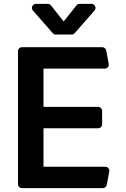

<svg xmlns="http://www.w3.org/2000/svg" viewBox="-20 -971 648 991"><path d="M72.8 -20.6V-706.7Q72.8 -715.2 78.8 -721.2Q84.9 -727.3 93.8 -727.3H507.8Q515.3 -727.3 521 -722.5Q526.6 -717.7 528.4 -710.2L541.2 -641.3Q541.5 -639.9 541.5 -637.4Q541.5 -628.9 535.5 -622.9Q529.5 -616.8 521 -616.8H204.5V-419.4H486.2Q494.7 -419.4 500.9 -413.4Q507.1 -407.3 507.1 -398.8V-329.5Q507.1 -321 500.9 -315Q494.7 -308.9 486.2 -308.9H204.5V-110.4H523.8Q532.3 -110.4 538.4 -104.4Q544.4 -98.4 544.4 -89.8Q544.4 -87.4 544 -85.9L531.2 -17Q529.5 -9.6 523.8 -4.8Q518.1 0 510.7 0H93.8Q84.9 0 78.8 -6Q72.8 -12.1 72.8 -20.6ZM226.6 -951H165.5Q156.6 -951 150.6 -944.6Q144.5 -938.2 144.5 -930Q144.5 -922.9 149.9 -916.5L252.5 -799.7Q258.5 -792.6 268.1 -792.6H349.8Q359.4 -792.6 365.4 -799.7L467.7 -916.5Q473 -922.9 473 -930Q473 -938.2 467 -944.6Q460.9 -951 452.1 -951H391Q380.7 -951 374.6 -943.2L308.6 -860.1L242.9 -943.2Q236.9 -951 226.6 -951Z"/></svg>

Font: DeltaSans SemiBold
Style: Regular
Weight: 600
Designer: Rasmus Andersson
Foundry: rsms
Version: Version 3.012